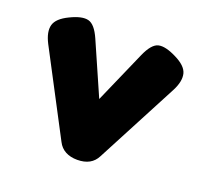

<svg xmlns="http://www.w3.org/2000/svg" viewBox="-98 -617 772 739"><g transform="rotate(20 288.5 -247.0)"><path d="M288 14Q260 14 239.5 3Q219 -8 208 -30L31 -367Q9 -410 17 -439Q25 -468 71 -490Q118 -513 145 -506Q172 -499 194 -449L288 -235L382 -449Q405 -501 432 -507Q459 -513 505 -490Q552 -467 559 -437.5Q566 -408 545 -367L368 -30Q357 -8 337 3Q317 14 288 14Z"/></g></svg>

Font: Fredoka Light
Style: Bold
Weight: 700
Version: Version 2.001